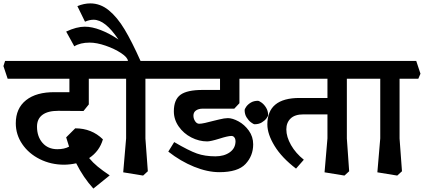

<svg xmlns="http://www.w3.org/2000/svg" viewBox="-50 -1000 2497 1131"><path d="M168 -253.9Q168 -195.8 200.4 -158.4Q232.9 -121.1 288.1 -121.1Q329.1 -121.1 356.9 -136.2Q347.2 -167 339.8 -190.9L393.1 -244.1Q490.2 -244.1 556.2 -179.2Q536.1 -109.4 475.1 -68.8Q497.1 -42 525.6 -18.6Q554.2 4.9 596.2 33.2L500 110.8Q440.9 45.9 398.9 -38.1Q363.8 -30.3 328.1 -29.8Q250 -29.8 184.6 -62.5Q119.1 -95.2 81.1 -151.1Q43 -207 43 -273.9Q43 -361.8 103.5 -409.9Q164.1 -458 272.9 -457H358.9V-536.1H-4.9L-29.8 -610.8L-20 -641.1H599.1L624 -565.9L613.8 -536.1H473.1V-384.8L441.9 -346.2L293 -347.2Q231.9 -347.2 200 -323.5Q168 -299.8 168 -253.9Z M806.6 -184.1 820.8 8.8 793 34.2 675.8 15.1 692.9 -185.1V-536.1H593.8L568.8 -610.8L578.6 -641.1H703.6Q701.7 -662.1 663.1 -687.5Q624.5 -712.9 572 -731Q519.5 -749 478.5 -749Q422.4 -749 387.7 -727.1L339.8 -814Q400.9 -842.8 449.7 -842.8Q491.7 -842.8 543.2 -823Q594.7 -803.2 647.9 -767.1Q607.9 -826.2 571.8 -855Q535.6 -883.8 501 -883.8Q477.1 -883.8 450.7 -872.1L405.8 -963.9Q444.8 -980 481.9 -980Q541 -980 590.8 -939.5Q640.6 -898.9 684.1 -826.4Q727.5 -753.9 777.8 -641.1H904.8L929.7 -565.9L917 -536.1H806.6Z M1089.4 -318.8Q1089.4 -300.8 1099.4 -285.9Q1109.4 -271 1123.5 -271Q1135.7 -271 1158 -275.9Q1180.2 -280.8 1203.1 -287.1Q1208 -288.1 1240.2 -296.1Q1272.5 -304.2 1292.5 -304.2Q1319.3 -304.2 1354.7 -285.2Q1390.1 -266.1 1415.8 -230.5Q1441.4 -194.8 1441.4 -149.9Q1441.4 -82 1396.2 -33.9Q1351.1 14.2 1242.2 14.2Q1172.4 14.2 1093.3 -17.8Q1014.2 -49.8 941.4 -106.9L976.1 -163.1Q1063 -112.3 1110.1 -95.7Q1157.2 -79.1 1219.2 -79.1Q1270 -79.1 1303.7 -103Q1337.4 -127 1337.4 -168.9Q1337.4 -181.2 1330.8 -190.2Q1324.2 -199.2 1313.5 -199.2Q1292.5 -199.2 1242.2 -183.1Q1190.4 -167 1170.4 -167Q1122.6 -167 1076.9 -190.4Q1031.2 -213.9 1002.7 -254.9Q974.1 -295.9 974.1 -344.2Q974.1 -413.1 1013.2 -441.7Q1052.2 -470.2 1143.1 -470.2H1246.1V-536.1H904.3L879.4 -610.8L889.2 -641.1H1481.4L1506.3 -565.9L1496.1 -536.1H1360.4V-392.1L1330.1 -359.9H1143.1Q1120.1 -359.9 1104.7 -349.4Q1089.4 -338.9 1089.4 -318.8ZM1529.3 -322.3Q1529.3 -315.4 1519.3 -302.2Q1509.3 -289.1 1491.7 -278.6Q1474.1 -268.1 1450.2 -268.1Q1443.4 -268.1 1428.7 -279.1Q1414.1 -290 1402.6 -308.6Q1391.1 -327.1 1391.1 -351.1Q1391.1 -357.9 1400.6 -371.6Q1410.2 -385.3 1427.7 -395.8Q1445.3 -406.2 1469.2 -406.2Q1476.1 -406.2 1491.2 -395.3Q1506.3 -384.3 1517.8 -365.2Q1529.3 -346.2 1529.3 -322.3Z M1993.2 -184.1 2006.8 8.8 1979 34.2 1861.8 15.1 1878.9 -185.1V-326.2H1736.8Q1687 -326.2 1661.9 -302Q1636.7 -277.8 1636.7 -237.8Q1636.7 -193.8 1664.3 -145.5Q1691.9 -97.2 1739.7 -59.1L1693.8 -6.8Q1609.9 -70.8 1567.4 -140.4Q1524.9 -210 1524.9 -267.1Q1524.9 -422.9 1713.9 -422.9H1878.9V-536.1H1476.1L1451.2 -610.8L1460.9 -641.1H2090.8L2115.7 -565.9L2103 -536.1H1993.2Z M2303.7 -184.1 2317.9 8.8 2290 34.2 2172.9 15.1 2189.9 -185.1V-536.1H2090.8L2065.9 -610.8L2075.7 -641.1H2401.9L2426.8 -565.9L2414.1 -536.1H2303.7Z"/></svg>

Font: Sura
Style: Bold
Weight: 700
Designer: Carolina Giovagnoli
Foundry: Huerta Tipografica
Version: Version 1.002;PS 001.002;hotconv 1.0.70;makeotf.lib2.5.58329